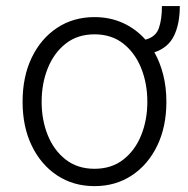

<svg xmlns="http://www.w3.org/2000/svg" viewBox="-20 -610 627 641"><path d="M520.6 -589.8H580.3Q580.3 -530.5 560.9 -490.6Q541.5 -450.6 495.4 -435.4Q514.6 -401.6 525 -359.9Q535.5 -318.2 535.5 -270.2Q535.5 -187.1 505 -123.8Q474.4 -60.4 420.3 -24.5Q366.1 11.4 295.5 11.4Q224.8 11.4 170.6 -24.5Q116.5 -60.4 85.9 -123.8Q55.4 -187.1 55.4 -270.2Q55.4 -354 85.9 -417.6Q116.5 -481.2 170.6 -517Q224.8 -552.9 295.5 -552.9Q347.3 -552.9 390.6 -533.2Q433.9 -513.5 465.6 -477.6Q499.6 -486.5 510.1 -515.4Q520.6 -544.4 520.6 -589.8ZM295.5 -46.5Q352.3 -46.5 391.5 -77.1Q430.8 -107.6 451.3 -158.4Q471.9 -209.2 471.9 -270.2Q471.9 -331.3 451.3 -382.5Q430.8 -433.6 391.5 -464.5Q352.3 -495.4 295.5 -495.4Q239 -495.4 199.6 -464.5Q160.2 -433.6 139.6 -382.5Q119 -331.3 119 -270.2Q119 -209.2 139.6 -158.4Q160.2 -107.6 199.6 -77.1Q239 -46.5 295.5 -46.5Z"/></svg>

Font: Inter Zeller Light
Style: Regular
Weight: 300
Designer: Rasmus Andersson; Joe Bland
Foundry: zeller
Version: Version 3.015;git-dec3a8cb1